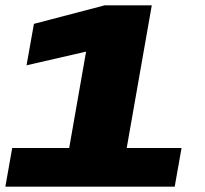

<svg xmlns="http://www.w3.org/2000/svg" viewBox="-39 -696 764 716"><path d="M-19 0 6.5 -144H219L282 -503.5L60 -452.5L87.5 -607L351 -676H527L433.5 -144H638L612.5 0Z"/></svg>

Font: Anybody ExtraExpanded ExtraBold
Style: Italic
Weight: 800
Width: 8
Italic angle: -10°
Designer: Tyler Finck
Foundry: Etcetera Type Company
Version: Version 1.010; ttfautohint (v1.8.3) -l 8 -r 50 -G 200 -x 14 